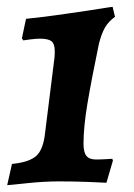

<svg xmlns="http://www.w3.org/2000/svg" viewBox="-20 -530 392 561"><path d="M224 -110Q224 -85 232.5 -74.5Q241 -64 260 -64Q277 -64 290.5 -65Q304 -66 308 -66L310 -61L291 4Q276 3 235.5 1.5Q195 0 152 0Q108 0 57 5.5Q6 11 1 11L15 -51Q66 -56 86.5 -75Q107 -94 112 -144L139 -360Q140 -368 140 -380Q140 -402 130.5 -409.5Q121 -417 97 -417Q86 -417 69.5 -415Q53 -413 48 -412L44 -418L56 -475Q107 -480 175 -490Q245 -500 275.5 -505Q306 -510 309 -510L316 -481Q297 -467 287 -450Q277 -433 269 -402Q247 -296 235.5 -227.5Q224 -159 224 -110Z"/></svg>

Font: Alegreya SC
Style: Bold Italic
Weight: 700
Italic angle: -7°
Designer: Juan Pablo del Peral
Foundry: Huerta Tipografica
Version: Version 2.007; ttfautohint (v1.6)